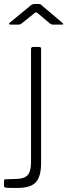

<svg xmlns="http://www.w3.org/2000/svg" viewBox="-66 -763 334 953"><path d="M112.5 141C129.5 121.7 138 90 138 46V-519C138 -523 137.3 -525.8 136 -527.5C134.7 -529.2 132.3 -530 129 -530H99C91.7 -530 88 -526.3 88 -519V41C88 71.7 82.7 93.2 72 105.5C61.3 117.8 43 124.3 17 125L-40 127C-44 127 -46 129.3 -46 134V160C-46 163.3 -44.7 165.7 -42 167C-39.3 168.3 -32.7 169.2 -22 169.5C-11.3 169.8 2.3 170 19 170C64.3 170 95.5 160.3 112.5 141ZM123 -696 181 -647C185.7 -643 190.7 -641 196 -641H241C245.7 -641 248 -641.8 248 -643.5C248 -645.2 246 -647.7 242 -651L144 -734C143.3 -734.7 141.5 -736.3 138.5 -739C135.5 -741.7 131.7 -743 127 -743H104C96.7 -743 89.7 -739.7 83 -733L-17 -651C-20.3 -648.3 -21.7 -646 -21 -644C-20.3 -642 -18.3 -641 -15 -641H26C29.3 -641 32.2 -641.5 34.5 -642.5C36.8 -643.5 39.3 -645 42 -647L103 -696C107.7 -700 111 -702 113 -702C114.3 -702 117.7 -700 123 -696Z"/></svg>

Font: Libre Franklin ExtraLight
Style: Regular
Weight: 275
Designer: Pablo Impallari, Rodrigo Fuenzalida
Foundry: Impallari Type
Version: Version 1.002; ttfautohint (v1.5)